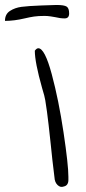

<svg xmlns="http://www.w3.org/2000/svg" viewBox="-90 -750 345 772"><path d="M129 -37Q125 -66 120.5 -108Q116 -150 114 -170Q112 -190 105.5 -247.5Q99 -305 92 -347Q90 -361 79 -397Q50 -500 50 -546Q57 -556 64 -556Q90 -556 118 -452Q146 -348 165.5 -217.5Q185 -87 185 -39Q185 -37 185 -26.5Q185 -16 180.5 -9Q176 -2 166 0Q153 5 141.5 -6Q130 -17 129 -37ZM76 -728Q126 -730 137 -730Q168 -730 178 -723.5Q188 -717 188 -696Q188 -676 170 -676Q152 -676 132 -681Q127 -682 114 -684Q101 -686 89 -686Q64 -686 47 -683.5Q30 -681 9 -676Q-33 -666 -70 -666Q-70 -693 -50 -706Q-30 -719 -3.5 -722.5Q23 -726 76 -728Z"/></svg>

Font: Indie Flower
Style: Regular
Weight: 400
Designer: Kimberly Geswein
Foundry: Kimberly Geswein
Version: Version 2.000